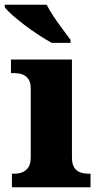

<svg xmlns="http://www.w3.org/2000/svg" viewBox="-35 -786 419 806"><path d="M15 0V-57H27Q44 -57 59 -63Q74 -69 84 -83.5Q94 -98 94 -126V-416Q94 -441 83.5 -455Q73 -469 58 -474Q43 -479 27 -479H11V-536H267V-125Q267 -98 276.5 -83Q286 -68 302 -62.5Q318 -57 334 -57H345V0ZM182 -606Q157 -620 127 -639.5Q97 -659 68 -681Q39 -703 16.5 -723Q-6 -743 -15 -756V-766H161Q172 -744 190 -717Q208 -690 227.5 -664Q247 -638 261 -619V-606Z"/></svg>

Font: Noto Serif Tibetan ExtraBold
Style: Regular
Weight: 800
Version: Version 2.103